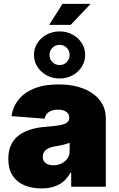

<svg xmlns="http://www.w3.org/2000/svg" viewBox="-20 -998 634 1026"><path d="M201.7 8.8Q149.4 8.8 109.4 -8.3Q69.3 -25.4 46.9 -60.3Q24.4 -95.2 24.4 -148.4Q24.4 -193.4 39.6 -224.6Q54.7 -255.9 82 -275.9Q109.4 -295.9 145.8 -306.6Q182.1 -317.4 224.1 -320.3Q270 -323.7 297.6 -328.6Q325.2 -333.5 337.6 -343Q350.1 -352.5 350.1 -367.7V-369.6Q350.1 -383.3 342.5 -392.6Q335 -401.9 321.5 -407Q308.1 -412.1 289.1 -412.1Q270.5 -412.1 255.6 -406.7Q240.7 -401.4 231.2 -390.6Q221.7 -379.9 218.8 -363.8L41.5 -377.4Q48.3 -426.3 78.4 -464.6Q108.4 -502.9 162.1 -524.9Q215.8 -546.9 293 -546.9Q351.6 -546.9 398.4 -533.7Q445.3 -520.5 478 -496.3Q510.7 -472.2 528.1 -439.5Q545.4 -406.7 545.4 -367.7V0H360.4V-76.2H356.9Q340.3 -45.4 317.4 -26.9Q294.4 -8.3 265.6 0.2Q236.8 8.8 201.7 8.8ZM265.1 -114.7Q287.1 -114.7 306.9 -123.8Q326.7 -132.8 339.4 -149.7Q352.1 -166.5 352.1 -190.9V-234.9Q344.2 -232.4 335.7 -229.5Q327.1 -226.6 317.1 -224.1Q307.1 -221.7 296.6 -219.7Q286.1 -217.8 273.9 -215.8Q251.5 -212.4 237.1 -204.6Q222.7 -196.8 215.6 -185.5Q208.5 -174.3 208.5 -160.2Q208.5 -145.5 215.8 -135.3Q223.1 -125 235.8 -119.9Q248.5 -114.7 265.1 -114.7ZM242.7 -865.2 314 -977.5H464.4L357.9 -865.2ZM298.3 -578.6Q260.3 -578.6 229.2 -595.5Q198.2 -612.3 179.9 -640.9Q161.6 -669.4 161.6 -704.6Q161.6 -739.7 179.9 -768.1Q198.2 -796.4 229.2 -813.2Q260.3 -830.1 298.3 -830.1Q336.9 -830.1 367.7 -813.2Q398.4 -796.4 416.7 -768.1Q435.1 -739.7 435.1 -704.1Q435.1 -669.4 416.7 -640.9Q398.4 -612.3 367.7 -595.5Q336.9 -578.6 298.3 -578.6ZM298.3 -650.4Q321.3 -650.4 336.7 -666Q352.1 -681.6 352.1 -704.1Q352.1 -727.1 336.7 -742.7Q321.3 -758.3 298.3 -758.3Q275.9 -758.3 260.3 -742.7Q244.6 -727.1 244.6 -704.1Q244.6 -681.6 260.3 -666Q275.9 -650.4 298.3 -650.4Z"/></svg>

Font: Inter 18pt Black
Style: Regular
Weight: 900
Designer: Rasmus Andersson
Foundry: rsms
Version: Version 4.001;git-66647c0bb